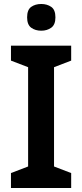

<svg xmlns="http://www.w3.org/2000/svg" viewBox="-20 -943 412 963"><path d="M337 0H35V-75L121 -108V-606L35 -639V-714H337V-639L251 -606V-108L337 -75ZM187 -923Q216 -923 237 -908.5Q258 -894 258 -856Q258 -819 237 -804Q216 -789 187 -789Q157 -789 136.5 -804Q116 -819 116 -856Q116 -894 136.5 -908.5Q157 -923 187 -923Z"/></svg>

Font: Noto Sans Adlam Unjoined SemiBold
Style: Regular
Weight: 600
Version: Version 3.001